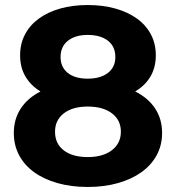

<svg xmlns="http://www.w3.org/2000/svg" viewBox="-20 -732 700 764"><path d="M625 -203Q625 -154 603.5 -114.5Q582 -75 543 -47Q504 -19 449.5 -3.5Q395 12 329 12Q263 12 208.5 -3.5Q154 -19 115.5 -47Q77 -75 56 -114.5Q35 -154 35 -203Q35 -258 62.5 -300Q90 -342 141 -368Q102 -392 81 -428Q60 -464 60 -512Q60 -558 79.5 -595Q99 -632 134.5 -658Q170 -684 219.5 -698Q269 -712 329 -712Q389 -712 439 -698Q489 -684 525 -658Q561 -632 580.5 -595Q600 -558 600 -512Q600 -464 579 -428Q558 -392 518 -368Q570 -342 597.5 -300Q625 -258 625 -203ZM221 -505Q221 -465 249.5 -442Q278 -419 329 -419Q380 -419 409.5 -442Q439 -465 439 -505Q439 -547 409.5 -570Q380 -593 329 -593Q280 -593 250.5 -570Q221 -547 221 -505ZM461 -208Q461 -254 425.5 -281Q390 -308 329 -308Q269 -308 234 -281Q199 -254 199 -208Q199 -160 234 -133.5Q269 -107 329 -107Q390 -107 425.5 -134.5Q461 -162 461 -208Z"/></svg>

Font: CMG Sans
Style: Bold
Weight: 700
Designer: Julieta Ulanovsky
Foundry: Julieta Ulanovsky
Version: Version 7.200